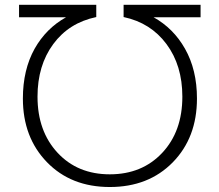

<svg xmlns="http://www.w3.org/2000/svg" viewBox="-20 -751 893 782"><path d="M73.2 -349.6Q73.2 -466.8 121.1 -552.7Q168 -635.7 249 -680.7H57.6V-731.4H372.1V-681.6Q260.7 -658.2 196.8 -571.3Q132.8 -484.4 132.8 -357.4Q132.8 -216.8 214.4 -128.9Q295.9 -41 427.2 -41Q558.6 -41 640.6 -128.4Q722.7 -215.8 722.7 -357.4Q722.7 -484.4 658.2 -571.3Q593.8 -658.2 483.4 -681.6V-731.4H796.9V-680.7H605.5Q686.5 -635.7 733.4 -552.7Q782.2 -466.8 782.2 -349.6Q782.2 -190.4 683.6 -89.8Q585 10.7 427.2 10.7Q269.5 10.7 171.4 -90.3Q73.2 -191.4 73.2 -349.6Z"/></svg>

Font: Gen Shin Gothic Light
Style: Regular
Weight: 200
Designer: [Source Han Sans]
Ryoko NISHIZUKA  (kana & ideographs); Paul D. Hunt (Latin, Greek & Cyrillic); Wenlong ZHANG  (bopomofo
Version: Version 1.002.20150607